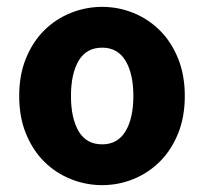

<svg xmlns="http://www.w3.org/2000/svg" viewBox="-20 -528 595 560"><path d="M278 12Q231 12 187 -5.5Q143 -23 109.5 -56Q76 -89 56 -137.5Q36 -186 36 -248Q36 -310 56 -358.5Q76 -407 109.5 -440Q143 -473 187 -490.5Q231 -508 278 -508Q325 -508 368.5 -490.5Q412 -473 445.5 -440Q479 -407 499 -358.5Q519 -310 519 -248Q519 -186 499 -137.5Q479 -89 445.5 -56Q412 -23 368.5 -5.5Q325 12 278 12ZM278 -107Q323 -107 346 -145Q369 -183 369 -248Q369 -313 346 -351Q323 -389 278 -389Q232 -389 209.5 -351Q187 -313 187 -248Q187 -183 209.5 -145Q232 -107 278 -107Z"/></svg>

Font: Font
Style: ¶
Weight: 700
Designer: Paul D. Hunt
Foundry: Adobe Systems Incorporated
Version: Version 3.000